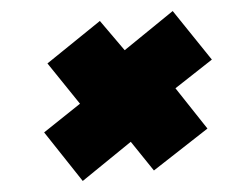

<svg xmlns="http://www.w3.org/2000/svg" viewBox="-20 -427 454 348"><path d="M130 -99 60 -187 125 -239 66 -312 161 -389 206 -336 293 -407 364 -319 298 -267 356 -194 259 -118 217 -170Z"/></svg>

Font: Saira ExtraCondensed ExtraBold
Style: Italic
Weight: 800
Width: 2
Italic angle: -12°
Designer: Hector Gatti with collaboration of the Omnibus-Type team
Foundry: Omnibus-Type
Version: Version 1.101